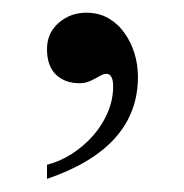

<svg xmlns="http://www.w3.org/2000/svg" viewBox="-20 -115 286 299"><path d="M194.8 4.9Q194.8 115.2 53.2 163.6V141.6Q72.8 136.7 91.6 124.8Q110.4 112.8 124.8 96.4Q139.2 80.1 147.7 60.3Q156.2 40.5 156.2 19.5Q156.2 0 145.5 0Q141.6 0 137.5 2.2Q133.3 4.4 128.2 7.3Q123 10.3 116.9 12.5Q110.8 14.6 104 14.6Q81.1 14.6 67.1 1.2Q53.2 -12.2 53.2 -38.6Q53.2 -63.5 71.3 -79.3Q89.4 -95.2 114.3 -95.2Q133.8 -95.2 148.7 -86.7Q163.6 -78.1 173.8 -63.7Q184.1 -49.3 189.5 -31.7Q194.8 -14.2 194.8 4.9Z"/></svg>

Font: Kitab
Style: Regular
Weight: 400
Designer: SIL International
Foundry: Khaled Hosny
Version: Version 1.000